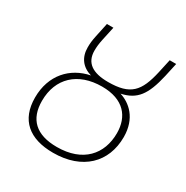

<svg xmlns="http://www.w3.org/2000/svg" viewBox="-165 -854 972 1001"><g transform="rotate(30 321.5 -353.0)"><path d="M287 8C463 8 566 -95 566 -247C566 -361 499 -416 438 -435C527 -454 565 -505 594 -632L612 -714H573L555 -632C526 -503 485 -455 351 -455C258 -455 208 -488 208 -562C208 -582 210 -603 216 -631L234 -714H195L177 -629C171 -601 169 -581 169 -559C169 -498 200 -457 257 -440C145 -418 62 -331 62 -195C62 -60 144 8 287 8ZM289 -28C163 -28 102 -88 102 -198C102 -334 192 -419 337 -419C468 -419 525 -346 525 -247C525 -120 445 -28 289 -28Z"/></g></svg>

Font: Noto Sans ExtraLight
Style: Italic
Weight: 200
Italic angle: -12°
Designer: Monotype Design Team
Foundry: Monotype Imaging Inc.
Version: Version 2.013